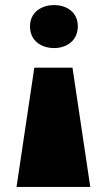

<svg xmlns="http://www.w3.org/2000/svg" viewBox="-20 -535 417 755"><path d="M115 -269 45 200H335L265 -269ZM193 -515C143 -515 98 -487 98 -431C98 -374 143 -346 193 -346C242 -346 286 -375 286 -432C286 -487 242 -515 193 -515Z"/></svg>

Font: Sprat Black
Style: Regular
Weight: 900
Designer: Ethan Nakache
Foundry: Collletttivo
Version: Version 2.000;Glyphs 3.2 (3217)